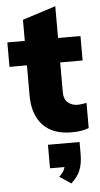

<svg xmlns="http://www.w3.org/2000/svg" viewBox="-63 -719 542 1041"><g transform="rotate(-5 208.0 -198.5)"><path d="M402 -144V-7Q365 8 308 8Q205 8 151.5 -50Q98 -108 98 -211V-375H3V-508H98V-623L279 -681V-508H401V-375H279V-211Q279 -175 300.5 -156.5Q322 -138 354 -138Q372 -138 402 -144ZM346 64V131Q346 181 331.5 217Q317 253 282 284L220 242Q247 218 253 192H174V64Z"/></g></svg>

Font: Muli Black
Style: Regular
Weight: 900
Designer: Vernon Adams
Foundry: Vernon Adams
Version: Version 2.001